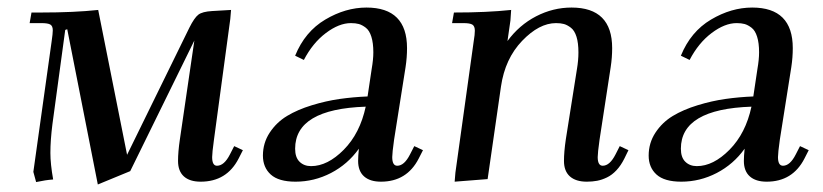

<svg xmlns="http://www.w3.org/2000/svg" viewBox="-20 -472 2170 506"><path d="M58.1 -411.1 63 -439H86.9Q175.8 -439 238.8 -445.8L314.9 -64L479 -398.9Q492.2 -425.3 502.7 -433.3Q513.2 -441.4 539.1 -442.9L588.9 -445.8L586.9 -421.9L543.9 -104Q539.1 -68.8 539.1 -58.1Q539.1 -35.2 551.8 -35.2Q570.8 -35.2 585.9 -64.9L597.2 -86.9L620.1 -76.2L608.9 -54.2Q577.6 6.8 508.8 6.8Q480 6.8 464.6 -7.1Q449.2 -21 449.2 -47.9Q449.2 -71.8 454.1 -105L492.2 -365.2L323.2 -21L237.8 14.2L157.2 -395L151.9 -393.1L118.2 -145Q112.8 -102.5 112.8 -68.8Q112.8 -40 120.1 1Q100.1 2.4 75.2 7.8L67.9 -19L116.2 -363.8Q119.1 -383.8 119.1 -392.1Q119.1 -403.3 112.8 -407.2Q106.4 -411.1 88.9 -411.1Z M672.9 -62Q672.9 -95.2 690.7 -122.3Q708.5 -149.4 736.3 -166.3Q764.2 -183.1 801.8 -194.6Q839.4 -206.1 875.2 -211.2Q911.1 -216.3 948.7 -217.8L959.5 -290Q963.9 -315.4 963.9 -334Q963.9 -358.9 958.7 -375.2Q953.6 -391.6 944.1 -398.9Q934.6 -406.2 925.8 -408.7Q917 -411.1 904.8 -411.1Q873.5 -411.1 838.9 -385Q804.2 -358.9 780.8 -314L757.8 -325.2Q783.7 -388.7 837.2 -420.4Q890.6 -452.1 945.8 -452.1Q1052.7 -452.1 1052.7 -345.2Q1052.7 -320.3 1048.8 -294.9L1018.6 -104Q1013.7 -68.8 1013.7 -58.1Q1013.7 -35.2 1026.9 -35.2Q1045.4 -35.2 1060.5 -64.9L1071.8 -86.9L1094.7 -76.2L1083.5 -54.2Q1052.2 6.8 983.9 6.8Q955.1 6.8 939.5 -7.1Q923.8 -21 923.8 -47.9Q923.8 -60.5 925.8 -80.1Q896.5 -39.1 852.3 -16.1Q808.1 6.8 758.8 6.8Q714.4 6.8 693.6 -12Q672.9 -30.8 672.9 -62ZM757.8 -80.1Q757.8 -57.1 769.5 -45.7Q781.2 -34.2 799.8 -34.2Q843.3 -34.2 886 -77.4Q928.7 -120.6 943.8 -190.9Q757.8 -184.6 757.8 -80.1Z M1171.4 -411.1 1176.3 -439Q1263.7 -439 1327.1 -445.8L1325.2 -418L1317.4 -363.8Q1348.1 -405.8 1392.8 -429Q1437.5 -452.1 1486.3 -452.1Q1593.3 -452.1 1593.3 -345.2Q1593.3 -320.3 1589.4 -294.9L1560.1 -104Q1555.2 -68.8 1555.2 -58.1Q1555.2 -35.2 1568.4 -35.2Q1586.9 -35.2 1602.1 -64.9L1613.3 -86.9L1636.2 -76.2L1625.5 -54.2Q1616.2 -35.6 1604.5 -23.2Q1592.8 -10.7 1579.6 -4.4Q1566.4 2 1553.7 4.4Q1541 6.8 1526.4 6.8Q1497.6 6.8 1481.9 -7.1Q1466.3 -21 1466.3 -47.9Q1466.3 -71.8 1471.2 -105L1500.5 -290Q1504.4 -313 1504.4 -334Q1504.4 -358.9 1499.3 -375.2Q1494.1 -391.6 1484.6 -398.9Q1475.1 -406.2 1466.3 -408.7Q1457.5 -411.1 1445.3 -411.1Q1400.9 -411.1 1356 -364.3Q1311 -317.4 1300.3 -244.1L1265.1 0L1178.2 6.8L1180.2 -17.1L1228.5 -363.8Q1231.4 -380.9 1231.4 -391.1Q1231.4 -402.8 1225.1 -407Q1218.8 -411.1 1201.2 -411.1Z M1689.5 -62Q1689.5 -95.2 1707.3 -122.3Q1725.1 -149.4 1752.9 -166.3Q1780.8 -183.1 1818.4 -194.6Q1856 -206.1 1891.8 -211.2Q1927.7 -216.3 1965.3 -217.8L1976.1 -290Q1980.5 -315.4 1980.5 -334Q1980.5 -358.9 1975.3 -375.2Q1970.2 -391.6 1960.7 -398.9Q1951.2 -406.2 1942.4 -408.7Q1933.6 -411.1 1921.4 -411.1Q1890.1 -411.1 1855.5 -385Q1820.8 -358.9 1797.4 -314L1774.4 -325.2Q1800.3 -388.7 1853.8 -420.4Q1907.2 -452.1 1962.4 -452.1Q2069.3 -452.1 2069.3 -345.2Q2069.3 -320.3 2065.4 -294.9L2035.2 -104Q2030.3 -68.8 2030.3 -58.1Q2030.3 -35.2 2043.5 -35.2Q2062 -35.2 2077.1 -64.9L2088.4 -86.9L2111.3 -76.2L2100.1 -54.2Q2068.8 6.8 2000.5 6.8Q1971.7 6.8 1956.1 -7.1Q1940.4 -21 1940.4 -47.9Q1940.4 -60.5 1942.4 -80.1Q1913.1 -39.1 1868.9 -16.1Q1824.7 6.8 1775.4 6.8Q1731 6.8 1710.2 -12Q1689.5 -30.8 1689.5 -62ZM1774.4 -80.1Q1774.4 -57.1 1786.1 -45.7Q1797.9 -34.2 1816.4 -34.2Q1859.9 -34.2 1902.6 -77.4Q1945.3 -120.6 1960.4 -190.9Q1774.4 -184.6 1774.4 -80.1Z"/></svg>

Font: Dihjauti S
Style: Bold Italic
Weight: 700
Italic angle: -9°
Designer: T. Christopher White
Version: Version 3.0.0